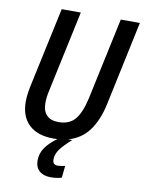

<svg xmlns="http://www.w3.org/2000/svg" viewBox="-100 -783 809 1079"><g transform="rotate(10 304.5 -243.5)"><path d="M609 -714 507 -234Q487 -139 443 -79.5Q399 -20 325 0H349Q306 38 285 66.5Q264 95 264 126Q264 156 293 156Q307 156 335 150L328 218Q302 227 265 227Q224 227 200.5 206Q177 185 177 147Q177 106 199.5 73.5Q222 41 266 9Q259 10 244 10Q152 10 103 -36.5Q54 -83 54 -168Q54 -201 64 -253L163 -714H272L173 -251Q164 -212 164 -179Q164 -134 187 -110Q210 -86 255 -86Q316 -86 348.5 -124Q381 -162 400 -246L500 -714Z"/></g></svg>

Font: Noto Sans UI NarrowMedium
Style: Italic
Weight: 500
Width: 4
Italic angle: -12°
Designer: Monotype Design Team
Foundry: Monotype Imaging Inc.
Version: Version 1.001